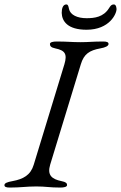

<svg xmlns="http://www.w3.org/2000/svg" viewBox="-40 -840 545 865"><path d="M350 -706C454 -706 486 -779 485 -800C484 -815 479 -820 473 -820C462 -820 458 -814 451 -803C426 -763 386 -758 350 -758C308 -758 277 -773 271 -799C269 -807 268 -820 259 -820C243 -820 238 -801 238 -782C239 -745 264 -706 350 -706ZM4 5C54 5 78 0 124 0C167 0 182 5 232 5C248 5 262 2 262 -6C262 -15 257 -20 237 -24C193 -33 172 -51 186 -98L324 -550C338 -597 363 -613 412 -622C435 -626 449 -633 449 -642C449 -650 441 -653 425 -653C375 -653 363 -650 323 -650C280 -650 265 -653 215 -653C199 -653 185 -650 185 -642C185 -633 189 -626 209 -622C253 -613 264 -597 250 -550L112 -98C98 -51 65 -33 16 -24C-7 -20 -20 -15 -20 -6C-20 2 -12 5 4 5Z"/></svg>

Font: EB Garamond
Style: Italic
Weight: 400
Italic angle: -17.2°
Designer: Georg Duffner and Octavio Pardo
Foundry: Georg Duffner
Version: Version 1.000;PS 001.000;hotconv 1.0.88;makeotf.lib2.5.64775